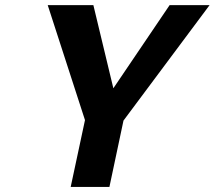

<svg xmlns="http://www.w3.org/2000/svg" viewBox="-20 -740 850 760"><path d="M168.9 -719.7H349.6L428.7 -390.6L651.4 -719.7H809.6L468.8 -262.7L413.1 0H259.8L316.4 -264.6Z"/></svg>

Font: FreeUniversal
Style: BoldItalic
Weight: 700
Italic angle: -11°
Version: Version 1.001 March 22, 2017